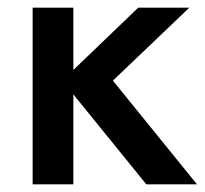

<svg xmlns="http://www.w3.org/2000/svg" viewBox="-20 -480 535 500"><path d="M171 -460H65V0H171ZM142 -270 361 0H493L274 -270L473 -460H340Z"/></svg>

Font: NM-font
Style: Medium
Weight: 500
Designer: ""
Foundry: ""
Version: ""